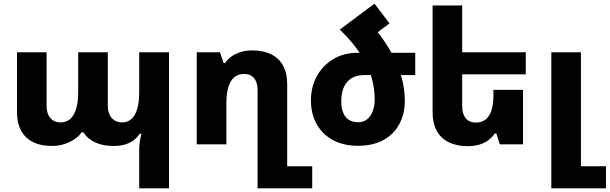

<svg xmlns="http://www.w3.org/2000/svg" viewBox="-20 -790 3337 1051"><path d="M742 241V34Q742 8 745 -12.5Q748 -33 754 -58H745Q731 -37 711 -22Q691 -7 664 1Q637 9 602 9Q544 9 502 -10Q460 -29 436 -66H427Q406 -34 360.5 -12.5Q315 9 266 9Q172 9 122.5 -39Q73 -87 73 -176V-504H235V-212Q235 -168 255.5 -144Q276 -120 311 -120Q359 -120 383.5 -163Q408 -206 408 -286V-504H570V-212Q570 -184 579.5 -163Q589 -142 607 -131Q625 -120 648 -120Q679 -120 700 -139Q721 -158 731.5 -195Q742 -232 742 -286V-504H905V241Z M1390 241V-296Q1390 -339 1371 -362Q1352 -385 1316 -385Q1267 -385 1243 -343.5Q1219 -302 1219 -222V0H1057V-504H1184L1204 -445H1212Q1227 -467 1248.5 -482Q1270 -497 1298.5 -505.5Q1327 -514 1361 -514Q1422 -514 1465 -492.5Q1508 -471 1530 -430Q1552 -389 1552 -330V120H1689V241Z M1972 -379Q1931 -379 1903.5 -361.5Q1876 -344 1862 -312Q1848 -280 1848 -234Q1848 -198 1859 -172Q1870 -146 1890.5 -133.5Q1911 -121 1941 -121Q1969 -121 1989 -136.5Q2009 -152 2020 -180.5Q2031 -209 2031 -247Q2031 -298 2019 -347Q2007 -396 1983 -443Q1959 -490 1923.5 -536Q1888 -582 1840 -628L1961 -714Q2018 -654 2062 -595Q2106 -536 2135.5 -476.5Q2165 -417 2180.5 -357.5Q2196 -298 2196 -239Q2196 -167 2166 -111Q2136 -55 2079 -23.5Q2022 8 1940 8Q1860 8 1802 -23.5Q1744 -55 1713 -111.5Q1682 -168 1682 -240Q1682 -314 1714 -372.5Q1746 -431 1803.5 -466Q1861 -501 1939 -501H2253V-379ZM1840 -628 2030 -770 2112 -662 1944 -536Z M2843 -298V0H2716L2697 -59H2688Q2674 -38 2652.5 -22Q2631 -6 2602.5 2Q2574 10 2540 10Q2479 10 2436 -11.5Q2393 -33 2370.5 -74.5Q2348 -116 2348 -175V-760H2510V-208Q2510 -166 2529.5 -142.5Q2549 -119 2585 -119Q2618 -119 2639.5 -137Q2661 -155 2671 -188.5Q2681 -222 2681 -266V-298ZM2425 -504H2858V-383H2425Z M2998 241V-504H3160V120H3297V241Z"/></svg>

Font: Noto Sans Armenian ExtraBold
Style: Regular
Weight: 800
Version: Version 2.007